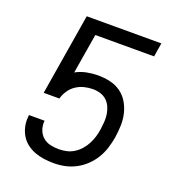

<svg xmlns="http://www.w3.org/2000/svg" viewBox="-135 -841 869 955"><g transform="rotate(20 300.0 -363.5)"><path d="M256 8Q230 8 204.5 4.5Q179 1 156 -7.5Q133 -16 113.5 -30.5Q94 -45 81 -65.5Q68 -86 62 -110.5Q56 -135 58 -161L59 -175H142L141 -169Q140 -146 148 -125Q156 -104 172.5 -90Q189 -76 211 -71Q233 -66 256 -66Q276 -66 296.5 -70.5Q317 -75 335.5 -86.5Q354 -98 368.5 -114.5Q383 -131 393 -150Q403 -169 409 -189Q415 -209 418 -229Q421 -250 422.5 -270.5Q424 -291 421 -311Q418 -331 410 -349Q402 -367 388 -380Q374 -393 355 -399Q336 -405 315 -405Q293 -405 270 -399.5Q247 -394 226.5 -380.5Q206 -367 192.5 -346.5Q179 -326 173 -304H90L161 -735H556L544 -662H233L198 -451Q225 -466 255.5 -472Q286 -478 315 -478Q348 -478 379 -471Q410 -464 435 -446.5Q460 -429 476 -402.5Q492 -376 499.5 -345.5Q507 -315 506 -282.5Q505 -250 500 -217Q495 -188 486 -159Q477 -130 461 -103.5Q445 -77 422 -55Q399 -33 371.5 -18.5Q344 -4 314.5 2Q285 8 256 8Z"/></g></svg>

Font: Iosevka SS04 Extended Oblique
Style: Regular
Weight: 400
Width: 7
Italic angle: -9°
Monospace: yes
Designer: Belleve Invis
Foundry: Belleve Invis
Version: Version 19.0.0; ttfautohint (v1.8.4)